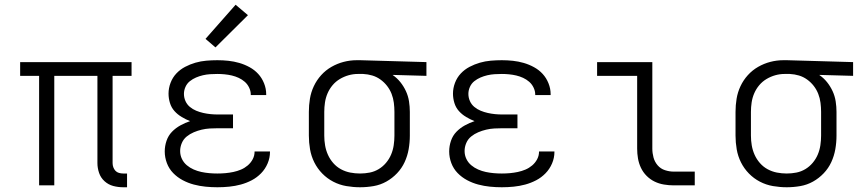

<svg xmlns="http://www.w3.org/2000/svg" viewBox="-20 -782 3640 810"><path d="M500 8Q478 8 457.5 2.5Q437 -3 421 -17.5Q405 -32 398 -52.5Q391 -73 391 -94V-462H209V0H145V-462H65V-520H535V-462H455V-94Q455 -85 458 -76.5Q461 -68 467 -61.5Q473 -55 482 -52.5Q491 -50 500 -50H516V8Z M897 8Q872 8 847 5.5Q822 3 797.5 -3.5Q773 -10 750.5 -22Q728 -34 710.5 -52Q693 -70 684 -94Q675 -118 675 -143Q675 -166 682.5 -188Q690 -210 705.5 -226Q721 -242 741 -253Q761 -264 782 -271Q764 -278 746.5 -288.5Q729 -299 716 -313.5Q703 -328 697 -347.5Q691 -367 691 -387Q691 -410 699.5 -432.5Q708 -455 724 -472Q740 -489 761 -500Q782 -511 804.5 -517.5Q827 -524 850.5 -526Q874 -528 897 -528Q921 -528 944 -525.5Q967 -523 989.5 -516.5Q1012 -510 1033 -498.5Q1054 -487 1069.5 -470Q1085 -453 1094 -430.5Q1103 -408 1103 -385Q1103 -384 1103 -383Q1103 -382 1103 -381H1038Q1038 -382 1038 -382.5Q1038 -383 1038 -383Q1038 -398 1031 -412.5Q1024 -427 1012.5 -437Q1001 -447 987 -453.5Q973 -460 958 -463.5Q943 -467 927.5 -468.5Q912 -470 897 -470Q882 -470 866.5 -469Q851 -468 836 -464.5Q821 -461 807 -455Q793 -449 781 -439.5Q769 -430 762.5 -415.5Q756 -401 756 -386Q756 -370 762.5 -355.5Q769 -341 781 -331Q793 -321 807.5 -315Q822 -309 837.5 -305.5Q853 -302 868.5 -300.5Q884 -299 900 -299H963V-241H900Q883 -241 865.5 -240Q848 -239 831 -235Q814 -231 797.5 -224Q781 -217 767.5 -206Q754 -195 747 -178.5Q740 -162 740 -145Q740 -127 747.5 -111.5Q755 -96 768 -85Q781 -74 797 -67Q813 -60 829.5 -56.5Q846 -53 863 -51.5Q880 -50 897 -50Q914 -50 931 -51.5Q948 -53 964.5 -56.5Q981 -60 996.5 -66.5Q1012 -73 1025 -84Q1038 -95 1046 -110Q1054 -125 1054 -142Q1054 -142 1054 -142Q1054 -142 1054 -143H1119Q1119 -142 1119 -141.5Q1119 -141 1119 -141Q1119 -116 1109 -92.5Q1099 -69 1081.5 -51Q1064 -33 1042 -21.5Q1020 -10 996 -3.5Q972 3 947 5.5Q922 8 897 8ZM889 -582 847 -618 974 -762 1026 -718Z M1499 8Q1470 8 1441 3Q1412 -2 1386 -15.5Q1360 -29 1339.5 -50Q1319 -71 1306 -97Q1293 -123 1288 -152Q1283 -181 1283 -210V-310Q1283 -338 1287.5 -365.5Q1292 -393 1304 -418.5Q1316 -444 1335 -465Q1354 -486 1378.5 -500Q1403 -514 1430 -521Q1457 -528 1485 -528Q1489 -528 1492.5 -528Q1496 -528 1500 -528L1779 -520V-462L1636 -466Q1655 -453 1669 -435.5Q1683 -418 1692.5 -397.5Q1702 -377 1705.5 -354.5Q1709 -332 1709 -310V-210Q1709 -181 1704 -152.5Q1699 -124 1687 -98Q1675 -72 1655 -51Q1635 -30 1610 -16Q1585 -2 1556.5 3Q1528 8 1499 8ZM1499 -50Q1520 -50 1540 -54Q1560 -58 1577.5 -68.5Q1595 -79 1608.5 -95Q1622 -111 1630 -130Q1638 -149 1641 -169.5Q1644 -190 1644 -210V-310Q1644 -329 1641.5 -348.5Q1639 -368 1632 -386Q1625 -404 1613 -419.5Q1601 -435 1585 -446.5Q1569 -458 1550.5 -463.5Q1532 -469 1512 -470H1500Q1497 -470 1494.5 -470Q1492 -470 1490 -470Q1470 -470 1450.5 -464.5Q1431 -459 1413.5 -448.5Q1396 -438 1383 -422.5Q1370 -407 1362 -388.5Q1354 -370 1351 -350Q1348 -330 1348 -310V-210Q1348 -189 1351.5 -168.5Q1355 -148 1363.5 -129Q1372 -110 1386 -94Q1400 -78 1418.5 -68Q1437 -58 1457.5 -54Q1478 -50 1499 -50Z M2097 8Q2072 8 2047 5.5Q2022 3 1997.5 -3.5Q1973 -10 1950.5 -22Q1928 -34 1910.5 -52Q1893 -70 1884 -94Q1875 -118 1875 -143Q1875 -166 1882.5 -188Q1890 -210 1905.5 -226Q1921 -242 1941 -253Q1961 -264 1982 -271Q1964 -278 1946.5 -288.5Q1929 -299 1916 -313.5Q1903 -328 1897 -347.5Q1891 -367 1891 -387Q1891 -410 1899.5 -432.5Q1908 -455 1924 -472Q1940 -489 1961 -500Q1982 -511 2004.5 -517.5Q2027 -524 2050.5 -526Q2074 -528 2097 -528Q2121 -528 2144 -525.5Q2167 -523 2189.5 -516.5Q2212 -510 2233 -498.5Q2254 -487 2269.5 -470Q2285 -453 2294 -430.5Q2303 -408 2303 -385Q2303 -384 2303 -383Q2303 -382 2303 -381H2238Q2238 -382 2238 -382.5Q2238 -383 2238 -383Q2238 -398 2231 -412.5Q2224 -427 2212.5 -437Q2201 -447 2187 -453.5Q2173 -460 2158 -463.5Q2143 -467 2127.5 -468.5Q2112 -470 2097 -470Q2082 -470 2066.5 -469Q2051 -468 2036 -464.5Q2021 -461 2007 -455Q1993 -449 1981 -439.5Q1969 -430 1962.5 -415.5Q1956 -401 1956 -386Q1956 -370 1962.5 -355.5Q1969 -341 1981 -331Q1993 -321 2007.5 -315Q2022 -309 2037.5 -305.5Q2053 -302 2068.5 -300.5Q2084 -299 2100 -299H2163V-241H2100Q2083 -241 2065.5 -240Q2048 -239 2031 -235Q2014 -231 1997.5 -224Q1981 -217 1967.5 -206Q1954 -195 1947 -178.5Q1940 -162 1940 -145Q1940 -127 1947.5 -111.5Q1955 -96 1968 -85Q1981 -74 1997 -67Q2013 -60 2029.5 -56.5Q2046 -53 2063 -51.5Q2080 -50 2097 -50Q2114 -50 2131 -51.5Q2148 -53 2164.5 -56.5Q2181 -60 2196.5 -66.5Q2212 -73 2225 -84Q2238 -95 2246 -110Q2254 -125 2254 -142Q2254 -142 2254 -142Q2254 -142 2254 -143H2319Q2319 -142 2319 -141.5Q2319 -141 2319 -141Q2319 -116 2309 -92.5Q2299 -69 2281.5 -51Q2264 -33 2242 -21.5Q2220 -10 2196 -3.5Q2172 3 2147 5.5Q2122 8 2097 8Z M2822 0Q2802 0 2781 -3.5Q2760 -7 2741.5 -16Q2723 -25 2708 -40Q2693 -55 2684 -74Q2675 -93 2671.5 -113.5Q2668 -134 2668 -155V-462H2499V-520H2732V-155Q2732 -136 2737 -117.5Q2742 -99 2754.5 -84.5Q2767 -70 2785.5 -64Q2804 -58 2822 -58H2911V0Z M3299 8Q3270 8 3241 3Q3212 -2 3186 -15.5Q3160 -29 3139.5 -50Q3119 -71 3106 -97Q3093 -123 3088 -152Q3083 -181 3083 -210V-310Q3083 -338 3087.5 -365.5Q3092 -393 3104 -418.5Q3116 -444 3135 -465Q3154 -486 3178.5 -500Q3203 -514 3230 -521Q3257 -528 3285 -528Q3289 -528 3292.5 -528Q3296 -528 3300 -528L3579 -520V-462L3436 -466Q3455 -453 3469 -435.5Q3483 -418 3492.5 -397.5Q3502 -377 3505.5 -354.5Q3509 -332 3509 -310V-210Q3509 -181 3504 -152.5Q3499 -124 3487 -98Q3475 -72 3455 -51Q3435 -30 3410 -16Q3385 -2 3356.5 3Q3328 8 3299 8ZM3299 -50Q3320 -50 3340 -54Q3360 -58 3377.5 -68.5Q3395 -79 3408.5 -95Q3422 -111 3430 -130Q3438 -149 3441 -169.5Q3444 -190 3444 -210V-310Q3444 -329 3441.5 -348.5Q3439 -368 3432 -386Q3425 -404 3413 -419.5Q3401 -435 3385 -446.5Q3369 -458 3350.5 -463.5Q3332 -469 3312 -470H3300Q3297 -470 3294.5 -470Q3292 -470 3290 -470Q3270 -470 3250.5 -464.5Q3231 -459 3213.5 -448.5Q3196 -438 3183 -422.5Q3170 -407 3162 -388.5Q3154 -370 3151 -350Q3148 -330 3148 -310V-210Q3148 -189 3151.5 -168.5Q3155 -148 3163.5 -129Q3172 -110 3186 -94Q3200 -78 3218.5 -68Q3237 -58 3257.5 -54Q3278 -50 3299 -50Z"/></svg>

Font: Iosevka Custom Light Extended
Style: Regular
Weight: 300
Width: 7
Monospace: yes
Designer: Belleve Invis
Foundry: Belleve Invis
Version: Version 11.2.4; ttfautohint (v1.8.4)